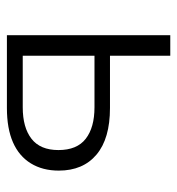

<svg xmlns="http://www.w3.org/2000/svg" viewBox="2 -528 525 570"><g transform="rotate(90 265.0 -242.5)"><path d="M84 0V-485H145V-306H300Q391 -306 438.5 -266Q486 -226 486 -154Q486 -106 464.5 -71Q443 -36 402 -18Q361 0 300 0ZM145 -47H298Q358 -47 391.5 -73Q425 -99 425 -153Q425 -208 391.5 -234Q358 -260 298 -260H145Z"/></g></svg>

Font: Nunito Sans 12pt Light
Style: Regular
Weight: 300
Designer: Vernon Adams
Foundry: Vernon Adams
Version: Version 3.101;gftools[0.9.27]